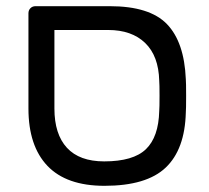

<svg xmlns="http://www.w3.org/2000/svg" viewBox="-20 -591 677 621"><path d="M72 -240V-548Q72 -558 78.5 -564.5Q85 -571 95 -571H335Q464 -571 520 -513Q576 -455 581 -335Q582 -325 582 -281Q582 -237 581 -227Q578 -108 516 -49Q454 10 318 10Q195 10 133.5 -54.5Q72 -119 72 -240ZM495 -232Q496 -242 496 -281Q496 -320 495 -330Q493 -410 449.5 -452Q406 -494 330 -494H156V-240Q156 -157 196.5 -113Q237 -69 317 -69Q411 -69 452 -108.5Q493 -148 495 -232Z"/></svg>

Font: Hezaedrus
Style: Regular
Weight: 400
Designer: Hubert & Fischer
Foundry: Hubert & Fischer
Version: Version 1.10;September 3, 2019;FontCreator 11.5.0.2425 64-bi